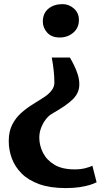

<svg xmlns="http://www.w3.org/2000/svg" viewBox="-20 -768 530 955"><path d="M327.5 -482Q337 -466 348 -444Q359 -422 366.8 -397.5Q374.5 -373 374.5 -348.5Q374.5 -328 367.2 -310.2Q360 -292.5 344 -276Q328 -259.5 301.5 -241.2Q275 -223 236.5 -201Q221 -191.5 207.2 -173.5Q193.5 -155.5 184.5 -132.2Q175.5 -109 175.5 -83.5Q175.5 -44.5 193.8 -8.2Q212 28 250.5 51.2Q289 74.5 351 74.5Q380.5 74.5 403.5 68.8Q426.5 63 439.5 56.5L460.5 138.5Q448.5 145 427 151.8Q405.5 158.5 375.5 163Q345.5 167.5 307 167.5Q229.5 167.5 175.2 148Q121 128.5 87.5 94.8Q54 61 38.8 19.5Q23.5 -22 23.5 -66Q23.5 -114.5 41 -148.5Q58.5 -182.5 86 -206.8Q113.5 -231 143.8 -249.5Q174 -268 200.2 -285.2Q226.5 -302.5 240.5 -323.5Q243.5 -328 247 -337Q250.5 -346 250.5 -356.5Q250.5 -385.5 247 -417.8Q243.5 -450 237.5 -482ZM291.5 -747.5Q322.5 -747.5 347.5 -725.8Q372.5 -704 372.5 -668.5Q372.5 -629.5 344.5 -605.5Q316.5 -581.5 277 -581.5Q236.5 -581.5 214.8 -605.8Q193 -630 193 -660.5Q193 -702 220.8 -724.8Q248.5 -747.5 291.5 -747.5Z"/></svg>

Font: Merriweather 24pt ExtraBold
Style: Regular
Weight: 800
Version: Version 2.100